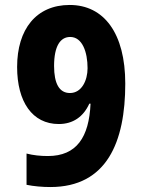

<svg xmlns="http://www.w3.org/2000/svg" viewBox="-20 -744 570 774"><path d="M183 10C411 10 485 -172 485 -407C485 -610 399 -724 261 -724C126 -724 49 -626 49 -474C49 -334 110 -244 217 -244C274 -244 316 -273 340 -326H345C339 -191 289 -115 173 -115C143 -115 114 -118 87 -125V1C116 7 151 10 183 10ZM262 -369C219 -369 198 -407 198 -478C198 -558 223 -595 263 -595C312 -595 333 -534 333 -469C333 -421 310 -369 262 -369Z"/></svg>

Font: Noto Sans Mono Condensed ExtraBold
Style: Regular
Weight: 800
Width: 3
Designer: Monotype Design Team
Foundry: Monotype Imaging Inc.
Version: Version 2.014